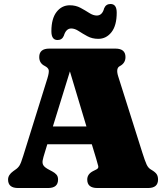

<svg xmlns="http://www.w3.org/2000/svg" viewBox="-20 -944 840 964"><path d="M271.5 -42.5Q271.5 0 221.5 0H70.5Q20.5 0 20.5 -42.5Q20.5 -66 46.5 -84.5L57 -92Q70 -100.5 77.8 -112.8Q85.5 -125 96.5 -161L218 -550.5Q226.5 -578.5 224.8 -591Q223 -603.5 204.5 -613Q177 -626.5 177 -657.5Q177 -700 227.5 -700H559.5Q610 -700 610 -657.5Q610 -627 581.5 -612Q560.5 -601.5 573.5 -560.5L695 -176.5Q707.5 -137 716 -118.2Q724.5 -99.5 740 -91.5Q759.5 -80 766.5 -69.5Q773.5 -59 773.5 -42.5Q773.5 0 723.5 0H468.5Q418 0 418 -42.5Q418 -70 447.5 -85L463.5 -93Q476 -99 473.2 -110.5Q470.5 -122 463 -147L441 -219.5H217.5L205 -178.5Q197 -153.5 194.2 -138.5Q191.5 -123.5 198.5 -113Q205.5 -102.5 227 -91.5L242 -83.5Q255.5 -76.5 263.5 -67.2Q271.5 -58 271.5 -42.5ZM245.5 -309H414L331 -585.5ZM473.5 -749Q443 -749 419 -762Q395 -775 375.2 -788Q355.5 -801 337.5 -801Q311.5 -801 300.5 -764.5Q291.5 -743 269 -743Q238 -743 238 -787Q238 -850.5 264 -884Q290 -917.5 330.5 -917.5Q360.5 -917.5 384.5 -904.5Q408.5 -891.5 428.2 -878.8Q448 -866 466 -866Q493.5 -866 503 -902.5Q512 -924 535 -924Q566 -924 566 -880.5Q566 -816 539.8 -782.5Q513.5 -749 473.5 -749Z"/></svg>

Font: Fraunces 9pt S050 Black
Style: Regular
Weight: 900
Version: Version 1.000; ttfautohint (v1.8.3)